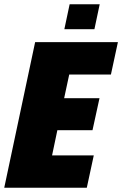

<svg xmlns="http://www.w3.org/2000/svg" viewBox="-30 -887 577 907"><path d="M-10 0 136 -688H527L494 -535H297L273 -423H440L407 -272H241L216 -153H413L380 0ZM274 -749 299 -867H441L416 -749Z"/></svg>

Font: Saira SemiCondensed Black
Style: Italic
Weight: 900
Width: 4
Italic angle: -12°
Designer: Hector Gatti with collaboration of the Omnibus-Type team
Foundry: Omnibus-Type
Version: Version 1.101